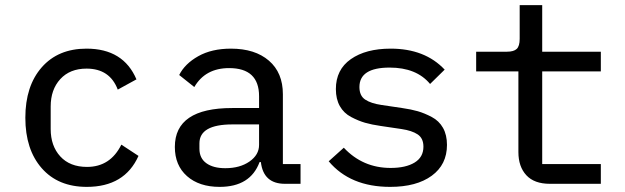

<svg xmlns="http://www.w3.org/2000/svg" viewBox="-20 -718 2440 750"><path d="M319 12Q207 12 143 -61Q79 -134 79 -258Q79 -382 143 -455Q207 -528 318 -528Q462 -528 513 -408L440 -368Q409 -450 318 -450Q253 -450 215.5 -409Q178 -368 178 -302V-214Q178 -148 215.5 -107Q253 -66 320 -66Q411 -66 454 -153L521 -109Q467 12 319 12Z M1154 0H1093Q1009 0 999 -85H994Q958 12 838 12Q758 12 710.5 -30Q663 -72 663 -144Q663 -296 887 -296H992V-342Q992 -452 875 -452Q782 -452 739 -378L680 -425Q702 -469 754.5 -498.5Q807 -528 882 -528Q976 -528 1030.5 -481Q1085 -434 1085 -350V-77H1154ZM860 -61Q917 -61 954.5 -87Q992 -113 992 -152V-232H888Q759 -232 759 -158V-137Q759 -100 786 -80.5Q813 -61 860 -61Z M1504 12Q1348 12 1264 -88L1323 -141Q1397 -62 1506 -62Q1565 -62 1599.5 -83Q1634 -104 1634 -145Q1634 -178 1611.5 -193Q1589 -208 1548 -214L1467 -226Q1432 -231 1406 -238.5Q1380 -246 1351.5 -261Q1323 -276 1307.5 -303.5Q1292 -331 1292 -370Q1292 -446 1350.5 -487Q1409 -528 1506 -528Q1640 -528 1717 -446L1660 -390Q1607 -454 1502 -454Q1384 -454 1384 -378Q1384 -344 1406.5 -329Q1429 -314 1470 -308L1551 -296Q1586 -291 1612 -283.5Q1638 -276 1666.5 -261Q1695 -246 1710.5 -218.5Q1726 -191 1726 -152Q1726 -75 1666.5 -31.5Q1607 12 1504 12Z M2327 0H2128Q2067 0 2036 -33.5Q2005 -67 2005 -124V-439H1840V-516H1960Q1987 -516 1998.5 -527Q2010 -538 2010 -566V-698H2098V-516H2327V-439H2098V-77H2327Z"/></svg>

Font: IBM Plex Mono Text
Style: Regular
Weight: 450
Designer: Mike Abbink, Paul van der Laan, Pieter van Rosmalen
Foundry: Bold Monday
Version: Version 2.000